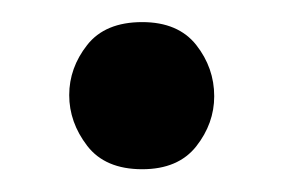

<svg xmlns="http://www.w3.org/2000/svg" viewBox="-20 -345 255 172"><path d="M107.4 -193.4Q74.2 -193.4 58.1 -214.4Q42 -235.4 42 -259.8Q42 -284.2 58.1 -304.7Q74.2 -325.2 107.4 -325.2Q139.6 -325.2 155.8 -304.7Q171.9 -284.2 171.9 -258.8Q171.9 -234.4 155.8 -213.9Q139.6 -193.4 107.4 -193.4Z"/></svg>

Font: Crimson Text SemiBold
Style: Regular
Weight: 600
Designer: Sebastian Kosch
Foundry: Sebastian Kosch
Version: Version 1.100; ttfautohint (v1.8.4)